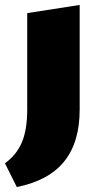

<svg xmlns="http://www.w3.org/2000/svg" viewBox="-58 -467 389 776"><path d="M52 -414 264 -447V-24Q264 108 201.5 185.5Q139 263 10 289L-38 193Q9 159 30.5 108Q52 57 52 -24Z"/></svg>

Font: Ysabeau Black
Style: Regular
Weight: 900
Designer: Christian Thalmann (Catharsis Fonts)
Version: Version 0.003